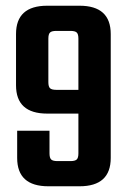

<svg xmlns="http://www.w3.org/2000/svg" viewBox="-20 -651 452 671"><path d="M145 -631H258Q367 -631 367 -532V-99Q367 0 258 0H149Q40 0 40 -99V-194H153V-115Q153 -99 159 -93.5Q165 -88 181 -88H226Q242 -88 248 -93.5Q254 -99 254 -115V-254H145Q36 -254 36 -353V-532Q36 -631 145 -631ZM177 -337H254V-516Q254 -532 248 -537.5Q242 -543 226 -543H177Q161 -543 155 -537.5Q149 -532 149 -516V-364Q149 -348 155 -342.5Q161 -337 177 -337Z"/></svg>

Font: Teko Medium
Style: Regular
Weight: 500
Designer: Manushi Parikh, Jonny Pinhorn
Foundry: Indian Type Foundry
Version: Version 1.106;PS 1.0;hotconv 1.0.78;makeotf.lib2.5.61930; tt